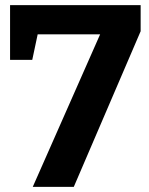

<svg xmlns="http://www.w3.org/2000/svg" viewBox="-20 -724 578 744"><path d="M525 -603 266 0H107L368 -591H126L105 -492H19V-704H525Z"/></svg>

Font: Bitter
Style: Bold
Weight: 700
Designer: Sol Matas, and Bitter project Authors
Foundry: Sol Matas
Version: Version 2.001